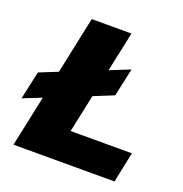

<svg xmlns="http://www.w3.org/2000/svg" viewBox="-166 -749 814 854"><g transform="rotate(20 240.5 -322.0)"><path d="M-11 0 40 -241 -48 -206 -19 -339 68 -374 125 -644H313L273 -456L368 -494L339 -361L245 -323L207 -144H497L467 0Z"/></g></svg>

Font: Kanit
Style: Bold Italic
Weight: 700
Italic angle: -12°
Designer: Katatrad Team
Foundry: CadsonDemak
Version: Version 2.000; ttfautohint (v1.8.3)